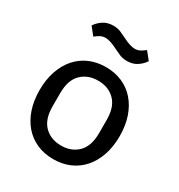

<svg xmlns="http://www.w3.org/2000/svg" viewBox="-176 -850 913 980"><g transform="rotate(30 281.0 -360.0)"><path d="M281 12Q228 12 184.5 -7Q141 -26 110 -61.5Q79 -97 62 -147Q45 -197 45 -259Q45 -321 62 -371Q79 -421 110 -456.5Q141 -492 184.5 -511Q228 -530 281 -530Q334 -530 377.5 -511Q421 -492 452 -456.5Q483 -421 500 -371Q517 -321 517 -259Q517 -197 500 -147Q483 -97 452 -61.5Q421 -26 377.5 -7Q334 12 281 12ZM281 -68Q342 -68 380 -106Q418 -144 418 -220V-298Q418 -374 380 -412Q342 -450 281 -450Q220 -450 182 -412Q144 -374 144 -298V-220Q144 -144 182 -106Q220 -68 281 -68ZM356 -610Q330 -610 311.5 -618.5Q293 -627 276 -635Q231 -658 205 -658Q188 -658 175 -651.5Q162 -645 146 -632L110 -677Q124 -699 148.5 -715.5Q173 -732 208 -732Q234 -732 252.5 -723.5Q271 -715 288 -707Q333 -684 359 -684Q376 -684 389 -690.5Q402 -697 418 -710L454 -665Q440 -643 415.5 -626.5Q391 -610 356 -610Z"/></g></svg>

Font: IBM Plex Sans Arabic Text
Style: Regular
Weight: 450
Designer: Mike Abbink, Paul van der Laan, Pieter van Rosmalen, Wael Morcos, Khajak Apelian
Foundry: Bold Monday
Version: Version 1.2